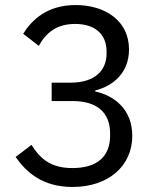

<svg xmlns="http://www.w3.org/2000/svg" viewBox="-20 -730 640 762"><path d="M185 -402V-329H267C366 -329 417 -283 417 -200V-192C417 -109 366 -63 267 -63C183 -63 140 -99 105 -155L42 -107C84 -47 148 12 268 12C410 12 505 -71 505 -191C505 -296 433 -351 358 -367V-371C433 -390 492 -444 492 -534C492 -647 398 -710 280 -710C168 -710 107 -652 72 -596L134 -548C163 -601 206 -635 278 -635C353 -635 403 -598 403 -525V-518C403 -450 356 -402 261 -402Z"/></svg>

Font: IBMKR
Style: Regular
Weight: 400
Designer: Mike Abbink; Paul van der Laan; Pieter van Rosmalen; Wujin Sim; Chorong Kim; Dohee Lee;
Foundry: Sandoll Inc.
Version: Version 1.002